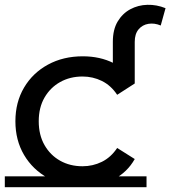

<svg xmlns="http://www.w3.org/2000/svg" viewBox="-22 -769 708 798"><path d="M538 -422 447 -423V-595Q447 -646 467 -679.5Q487 -713 519.5 -730.5Q552 -748 590.5 -749Q629 -750 666 -735L646 -663Q620 -674 595 -670Q570 -666 554 -647Q538 -628 538 -595ZM322 6Q241 6 177.5 -29Q114 -64 78 -125Q42 -186 42 -265Q42 -344 78 -405Q114 -466 177.5 -500.5Q241 -535 322 -535Q394 -535 450.5 -506.5Q507 -478 538 -422L465 -375Q439 -414 401.5 -432.5Q364 -451 321 -451Q269 -451 228 -428Q187 -405 163 -363.5Q139 -322 139 -265Q139 -208 163 -166Q187 -124 228 -101Q269 -78 321 -78Q364 -78 401.5 -96.5Q439 -115 465 -154L538 -108Q507 -53 450.5 -23.5Q394 6 322 6ZM-2 9V-36H587V9Z"/></svg>

Font: Montserrat Underline Thin Medium
Style: Regular
Weight: 500
Version: Version 9.000